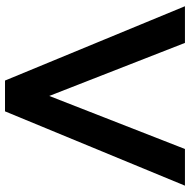

<svg xmlns="http://www.w3.org/2000/svg" viewBox="-16 -743 759 767"><g transform="rotate(90 363.5 -359.5)"><path d="M4.9 -718.8H151.4L363.3 -176.8L575.2 -718.8H721.7L424.8 0H301.8Z"/></g></svg>

Font: Min Sans Bold
Style: Regular
Weight: 700
Designer: Jinseong-Kim, NotoSansCJK, Nunito
Foundry: Jinseong-Kim
Version: Version 1.400;Glyphs 3.1.2 (3151)